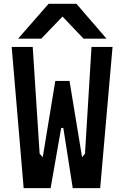

<svg xmlns="http://www.w3.org/2000/svg" viewBox="-20 -966 640 986"><path d="M40 -725H148L183.5 -177L199.5 -158.5L264 -550.5H337L401.5 -158.5L416.5 -177L450 -725H558L494.5 0H353.5L308 -291L305 -309H294.5L291 -291L240 0H101.5ZM229.5 -946.5H372.5L527 -767.5H409L301 -881L192 -767.5H73Z"/></svg>

Font: JuliaMono SemiBold
Style: Regular
Weight: 600
Monospace: yes
Designer: cormullion
Foundry: corm
Version: Version 0.055; ttfautohint (v1.8.4)